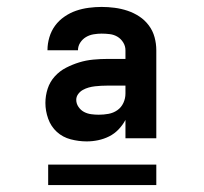

<svg xmlns="http://www.w3.org/2000/svg" viewBox="-20 -703 590 554"><path d="M230 -295Q207 -295 184 -301Q161 -307 144 -322.5Q127 -338 119 -360.5Q111 -383 111 -406Q111 -427 117.5 -447Q124 -467 138 -482.5Q152 -498 170.5 -507.5Q189 -517 208.5 -523Q228 -529 249 -531Q270 -533 291 -533H342V-558Q342 -570 335.5 -580.5Q329 -591 319 -597Q309 -603 297 -604.5Q285 -606 273 -606Q262 -606 250 -604Q238 -602 228 -596Q218 -590 211.5 -580Q205 -570 205 -558H117V-559Q117 -577 122.5 -595.5Q128 -614 139 -629Q150 -644 166 -655Q182 -666 199.5 -672Q217 -678 236 -680.5Q255 -683 273 -683Q292 -683 311 -680.5Q330 -678 348 -672Q366 -666 382 -655.5Q398 -645 409.5 -629.5Q421 -614 426 -595.5Q431 -577 431 -558V-304H342V-357Q334 -342 322 -329.5Q310 -317 295 -309.5Q280 -302 263.5 -298.5Q247 -295 230 -295ZM265 -372Q279 -372 293 -374.5Q307 -377 318.5 -385Q330 -393 336 -406Q342 -419 342 -433V-456H291Q281 -456 272 -455.5Q263 -455 254 -454Q245 -453 236 -450.5Q227 -448 219 -443.5Q211 -439 205.5 -431.5Q200 -424 200 -415Q200 -404 206.5 -394.5Q213 -385 222.5 -380Q232 -375 243 -373.5Q254 -372 265 -372ZM119 -169V-228H431V-169Z"/></svg>

Font: Lode Term
Style: Bold
Weight: 700
Monospace: yes
Designer: Belleve Invis
Foundry: Belleve Invis
Version: Version 29.2.0